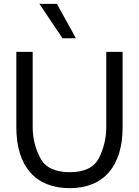

<svg xmlns="http://www.w3.org/2000/svg" viewBox="-20 -970 724 999"><path d="M305 -771H375L276 -950H185ZM343 9C519 9 618 -105 618 -308V-700H533V-311C533 -252 520 -197 495 -148C470 -99 419 -74 343 -74C266 -74 214 -99 189 -149C163 -198 150 -252 150 -311V-700H65V-308C65 -105 164 9 343 9Z"/></svg>

Font: Be Vietnam
Style: Regular
Weight: 400
Designer: Gabriel Lam
Foundry: TypeRant
Version: Version 4.000